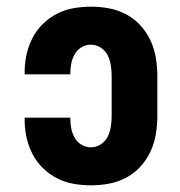

<svg xmlns="http://www.w3.org/2000/svg" viewBox="-20 -548 540 576"><path d="M253 8Q227 8 201 3.5Q175 -1 151.5 -13Q128 -25 109 -43.5Q90 -62 78 -85Q66 -108 60 -134Q54 -160 54 -186V-195H191V-191Q191 -176 194 -161.5Q197 -147 204.5 -134Q212 -121 225 -113.5Q238 -106 253 -106Q269 -106 282.5 -115Q296 -124 303 -138Q310 -152 312.5 -168Q315 -184 315 -200V-320Q315 -336 312.5 -352Q310 -368 303 -382Q296 -396 282.5 -405Q269 -414 253 -414Q238 -414 225 -406.5Q212 -399 204.5 -386Q197 -373 194 -358.5Q191 -344 191 -329V-325H54V-334Q54 -360 60 -386Q66 -412 78 -435Q90 -458 109 -476.5Q128 -495 151.5 -507Q175 -519 201 -523.5Q227 -528 253 -528Q280 -528 307 -523Q334 -518 358.5 -505Q383 -492 401.5 -471.5Q420 -451 431.5 -426.5Q443 -402 447.5 -374.5Q452 -347 452 -320V-200Q452 -173 447.5 -145.5Q443 -118 431.5 -93.5Q420 -69 401.5 -48.5Q383 -28 358.5 -15Q334 -2 307 3Q280 8 253 8Z"/></svg>

Font: Iosevka Term Curly Heavy
Style: Regular
Weight: 900
Designer: Belleve Invis
Foundry: Belleve Invis
Version: Version 32.3.0